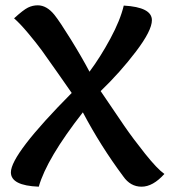

<svg xmlns="http://www.w3.org/2000/svg" viewBox="-20 -693 645 723"><path d="M21 -44Q21 -112 250 -343Q238 -360 198 -417.5Q158 -475 137.5 -503Q117 -531 86 -568Q55 -605 33 -624Q68 -656 85.5 -664.5Q103 -673 122 -673Q156 -673 185 -637Q205 -612 246.5 -545Q288 -478 317 -423Q358 -478 395.5 -547.5Q433 -617 446 -672Q552 -666 552 -617Q552 -578 492 -499Q432 -420 359 -350Q415 -267 448 -219Q481 -171 526.5 -114Q572 -57 599 -38Q556 10 513 10Q471 10 444 -29Q359 -143 292 -270Q156 -96 126 10Q21 6 21 -44Z"/></svg>

Font: Overlock
Style: Bold
Weight: 700
Designer: Dario Muhafara
Foundry: Dario Manuel Muhafara
Version: Version 1.002